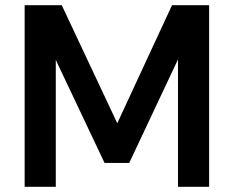

<svg xmlns="http://www.w3.org/2000/svg" viewBox="-20 -720 901 740"><path d="M75 0V-700H218L432 -245L643 -700H786V0H666V-491L478 -92H383L195 -489V0Z"/></svg>

Font: DM Sans 9pt SemiBold
Style: Regular
Weight: 600
Version: Version 4.004;gftools[0.9.30]